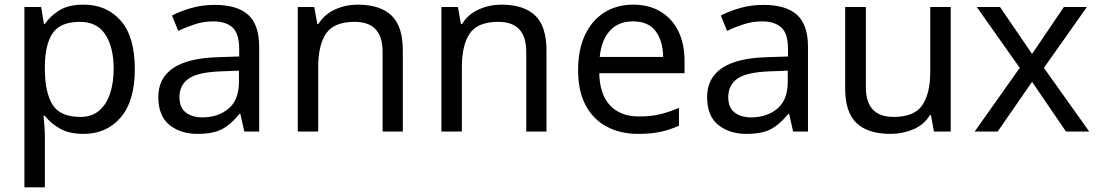

<svg xmlns="http://www.w3.org/2000/svg" viewBox="-20 -566 4724 826"><path d="M340 -546Q439 -546 499.5 -477Q560 -408 560 -269Q560 -132 499.5 -61Q439 10 339 10Q277 10 236.5 -13.5Q196 -37 173 -68H167Q169 -51 171 -25Q173 1 173 20V240H85V-536H157L169 -463H173Q197 -498 236 -522Q275 -546 340 -546ZM324 -472Q242 -472 208.5 -426Q175 -380 173 -286V-269Q173 -170 205.5 -116.5Q238 -63 326 -63Q375 -63 406.5 -90Q438 -117 453.5 -163.5Q469 -210 469 -270Q469 -362 433.5 -417Q398 -472 324 -472Z M903 -545Q1001 -545 1048 -502Q1095 -459 1095 -365V0H1031L1014 -76H1010Q975 -32 936.5 -11Q898 10 830 10Q757 10 709 -28.5Q661 -67 661 -149Q661 -229 724 -272.5Q787 -316 918 -320L1009 -323V-355Q1009 -422 980 -448Q951 -474 898 -474Q856 -474 818 -461.5Q780 -449 747 -433L720 -499Q755 -518 803 -531.5Q851 -545 903 -545ZM1008 -262 929 -259Q829 -255 790.5 -227Q752 -199 752 -148Q752 -103 779.5 -82Q807 -61 850 -61Q918 -61 963 -98.5Q1008 -136 1008 -214Z M1519 -546Q1615 -546 1664 -499.5Q1713 -453 1713 -349V0H1626V-343Q1626 -472 1506 -472Q1417 -472 1383 -422Q1349 -372 1349 -278V0H1261V-536H1332L1345 -463H1350Q1376 -505 1422 -525.5Q1468 -546 1519 -546Z M2137 -546Q2233 -546 2282 -499.5Q2331 -453 2331 -349V0H2244V-343Q2244 -472 2124 -472Q2035 -472 2001 -422Q1967 -372 1967 -278V0H1879V-536H1950L1963 -463H1968Q1994 -505 2040 -525.5Q2086 -546 2137 -546Z M2704 -546Q2772 -546 2822 -516Q2872 -486 2898.5 -431.5Q2925 -377 2925 -304V-251H2558Q2560 -160 2604.5 -112.5Q2649 -65 2729 -65Q2780 -65 2819.5 -74.5Q2859 -84 2901 -102V-25Q2860 -7 2820 1.5Q2780 10 2725 10Q2649 10 2590.5 -21Q2532 -52 2499.5 -113Q2467 -174 2467 -264Q2467 -352 2496.5 -415Q2526 -478 2579.5 -512Q2633 -546 2704 -546ZM2703 -474Q2640 -474 2603.5 -433.5Q2567 -393 2560 -321H2833Q2832 -389 2801 -431.5Q2770 -474 2703 -474Z M3264 -545Q3362 -545 3409 -502Q3456 -459 3456 -365V0H3392L3375 -76H3371Q3336 -32 3297.5 -11Q3259 10 3191 10Q3118 10 3070 -28.5Q3022 -67 3022 -149Q3022 -229 3085 -272.5Q3148 -316 3279 -320L3370 -323V-355Q3370 -422 3341 -448Q3312 -474 3259 -474Q3217 -474 3179 -461.5Q3141 -449 3108 -433L3081 -499Q3116 -518 3164 -531.5Q3212 -545 3264 -545ZM3369 -262 3290 -259Q3190 -255 3151.5 -227Q3113 -199 3113 -148Q3113 -103 3140.5 -82Q3168 -61 3211 -61Q3279 -61 3324 -98.5Q3369 -136 3369 -214Z M4070 -536V0H3998L3985 -71H3981Q3955 -29 3909 -9.5Q3863 10 3811 10Q3714 10 3665 -36.5Q3616 -83 3616 -185V-536H3705V-191Q3705 -63 3824 -63Q3913 -63 3947.5 -113Q3982 -163 3982 -257V-536Z M4367 -274 4182 -536H4282L4420 -334L4557 -536H4656L4471 -274L4666 0H4566L4420 -214L4272 0H4173Z"/></svg>

Font: Noto IKEA Arabic
Style: Regular
Weight: 400
Designer: Monotype Design Team
Foundry: Monotype Imaging Inc.
Version: Version 1.200